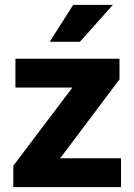

<svg xmlns="http://www.w3.org/2000/svg" viewBox="-20 -770 552 790"><path d="M478 -118.7V0H34.7V-87.9L277.8 -409.7H43.5V-528.3H471.7V-443.4L227.5 -118.7ZM184.6 -598.1 281.2 -750H444.3L309.1 -598.1Z"/></svg>

Font: Vazirmatn UI FD ExtraBold
Style: Regular
Weight: 800
Designer: Saber Rastikerdar
Foundry: Saber Rastikerdar
Version: Version 33.003